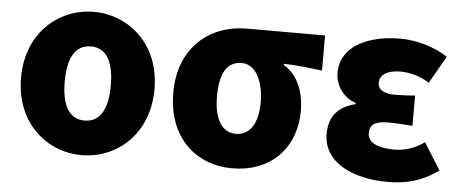

<svg xmlns="http://www.w3.org/2000/svg" viewBox="-44 -683 1915 797"><g transform="rotate(5 913.5 -284.5)"><path d="M318 14C463 14 596 -96 596 -285C596 -473 463 -583 318 -583C173 -583 40 -473 40 -285C40 -96 173 14 318 14ZM318 -130C251 -130 222 -190 222 -285C222 -379 251 -439 318 -439C385 -439 414 -379 414 -285C414 -190 385 -130 318 -130Z M946 14C1100 14 1209 -87 1209 -249C1209 -333 1177 -400 1122 -432V-437C1181 -435 1220 -430 1282 -423V-569H954C811 -569 675 -474 675 -278C675 -89 796 14 946 14ZM948 -130C891 -130 857 -183 857 -278C857 -384 892 -425 948 -425C1007 -425 1040 -355 1040 -268C1040 -180 1006 -130 948 -130Z M1593 14C1664 14 1730 1 1804 -52L1734 -164C1692 -132 1643 -122 1611 -122C1537 -122 1498 -143 1498 -181C1498 -219 1522 -232 1577 -232C1608 -232 1643 -229 1676 -227V-353C1650 -351 1619 -349 1595 -349C1547 -349 1521 -363 1521 -394C1521 -426 1554 -447 1605 -447C1647 -447 1691 -435 1728 -411L1793 -525C1736 -562 1663 -583 1595 -583C1465 -583 1347 -533 1347 -419C1347 -374 1375 -320 1433 -301V-296C1365 -279 1324 -239 1324 -163C1324 -45 1446 14 1593 14Z"/></g></svg>

Font: Noto Sans JP Black
Style: Regular
Weight: 900
Designer: Ryoko NISHIZUKA 西塚涼子 (kana, bopomofo & ideographs); Paul D. Hunt (Latin, Greek & Cyrillic); Sandoll Communications 산돌커뮤니
Foundry: Adobe
Version: Version 2.002;hotconv 1.0.116;makeotfexe 2.5.65601